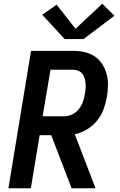

<svg xmlns="http://www.w3.org/2000/svg" viewBox="-20 -1007 640 1027"><path d="M25 0 146 -735H370Q402 -735 431.5 -728.5Q461 -722 485.5 -706Q510 -690 526 -665.5Q542 -641 550 -612Q558 -583 557.5 -552Q557 -521 552 -489Q546 -456 534 -423Q522 -390 499.5 -362Q477 -334 445.5 -315Q414 -296 380 -289L491 0H363L254 -284H192L145 0ZM324 -385Q345 -385 366 -395Q387 -405 401.5 -423Q416 -441 423.5 -462.5Q431 -484 434 -505Q437 -520 438 -534.5Q439 -549 437.5 -563Q436 -577 432 -590Q428 -603 419.5 -613.5Q411 -624 398 -629Q385 -634 370 -634H250L208 -385ZM326 -798 206 -928 283 -982 384 -853 527 -987 592 -923 427 -798Z"/></svg>

Font: Iosevka SS04 Extended Oblique
Style: Bold
Weight: 700
Width: 7
Italic angle: -9°
Monospace: yes
Designer: Belleve Invis
Foundry: Belleve Invis
Version: Version 19.0.0; ttfautohint (v1.8.4)